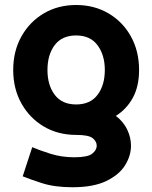

<svg xmlns="http://www.w3.org/2000/svg" viewBox="-20 -541 625 788"><path d="M174.8 -253.9Q174.8 -191.4 204.6 -151.9Q234.4 -112.3 292.5 -112.3Q350.6 -112.3 380.4 -151.9Q410.2 -191.4 410.2 -253.9Q410.2 -314.9 380.4 -355.2Q350.6 -395.5 292.5 -395.5Q234.4 -395.5 204.6 -356Q174.8 -316.4 174.8 -253.9ZM277.3 227.5Q204.6 227.5 152.3 210.7Q100.1 193.8 73.2 182.6L112.3 63Q140.1 75.2 186.3 89.8Q232.4 104.5 284.7 104.5Q340.3 104.5 358.6 89.6Q377 74.7 377 57.1Q377 39.6 360.4 26.1Q343.8 12.7 292.5 12.7Q218.3 12.7 159.9 -21.7Q101.6 -56.2 67.9 -116.5Q34.2 -176.8 34.2 -253.9Q34.2 -331.1 67.9 -391.4Q101.6 -451.7 159.9 -486.1Q218.3 -520.5 292.5 -520.5Q366.7 -520.5 425.3 -486.1Q483.9 -451.7 517.3 -391.4Q550.8 -331.1 550.8 -253.9Q550.8 -187 525.4 -140.1Q500 -93.3 455.6 -65.4Q487.3 -41 502.4 -8.5Q517.6 23.9 517.6 57.1Q517.6 98.1 493.4 137.2Q469.2 176.3 416.3 201.9Q363.3 227.5 277.3 227.5Z"/></svg>

Font: Giphurs
Style: Bold
Weight: 700
Version: Version 0.920; ttfautohint (v1.8.4.7-5d5b)